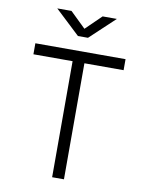

<svg xmlns="http://www.w3.org/2000/svg" viewBox="-97 -965 779 1032"><g transform="rotate(10 293.0 -449.0)"><path d="M260.7 0V-633.3H46.9V-693.4H539.1V-633.3H325.2V0ZM265.6 -771.5 130.4 -898.4H208L293 -815.9L377.9 -898.4H455.6L320.3 -771.5Z"/></g></svg>

Font: CaskaydiaCove NFP Light
Style: Regular
Weight: 300
Designer: Aaron Bell
Foundry: Saja Typeworks
Version: Version 2111.001; VTT 6.35;Nerd Fonts 3.1.1